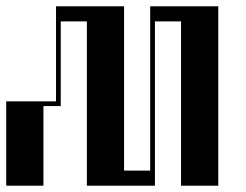

<svg xmlns="http://www.w3.org/2000/svg" viewBox="-40 -590 780 610"><path d="M-20.2 -268H138V-570H354.2V-48H437.2V-570H653.5V0H535.2V-522H452.2V0H236V-522H153V-253H98V0H-20.2Z"/></svg>

Font: Facade Sud
Style: Regular
Weight: 100
Designer: Éléonore Fines
Foundry: Velvetyne Type Foundry
Version: Version 1.001;Glyphs 3.2 (3202)